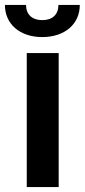

<svg xmlns="http://www.w3.org/2000/svg" viewBox="-41 -762 345 782"><path d="M68 0H198V-546H68ZM-21 -742C-21 -664 40 -611 131 -611C223 -611 284 -664 284 -742H197C197 -703 173 -680 131 -680C90 -680 65 -703 65 -742Z"/></svg>

Font: Wafeq Semi Bold
Style: Regular
Weight: 600
Designer: Rasmus Andersson & Azza Alameddine
Foundry: Google & TypeTogether
Version: Version 3.000;January 28, 2025;FontCreator 15.0.0.3014 64-bi